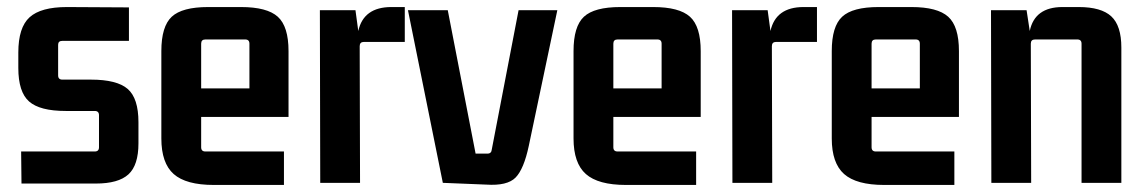

<svg xmlns="http://www.w3.org/2000/svg" viewBox="-20 -519 3246 545"><path d="M252 2H41L40 -89H249Q261 -89 261 -101V-192Q261 -204 249 -204H167Q93 -204 62.5 -231Q32 -258 32 -326V-370Q32 -441 64 -470Q96 -499 170 -499L346 -498V-403H157Q145 -403 145 -392V-305Q145 -293 157 -293H238Q312 -293 342.5 -266.5Q373 -240 373 -172V-112Q373 -50 344.5 -24Q316 2 252 2Z M786 6H587Q508 6 473 -25Q438 -56 438 -126V-374Q438 -444 467.5 -471.5Q497 -499 571 -499H664Q738 -499 768.5 -471.5Q799 -444 799 -374V-187H551V-101Q551 -89 563 -89H786ZM563 -407Q551 -407 551 -395V-268H688V-395Q688 -407 676 -407Z M1091 -499H1129V-400H1013Q1001 -400 1001 -388L1002 0H889L888 -490H989L997 -431Q1012 -499 1091 -499Z M1481 -105Q1467 -39 1443.5 -15Q1420 9 1360 5L1237 0L1138 -490H1251L1330 -83H1364Q1375 -83 1376 -95L1452 -490H1562Z M1956 6H1757Q1678 6 1643 -25Q1608 -56 1608 -126V-374Q1608 -444 1637.5 -471.5Q1667 -499 1741 -499H1834Q1908 -499 1938.5 -471.5Q1969 -444 1969 -374V-187H1721V-101Q1721 -89 1733 -89H1956ZM1733 -407Q1721 -407 1721 -395V-268H1858V-395Q1858 -407 1846 -407Z M2261 -499H2299V-400H2183Q2171 -400 2171 -388L2172 0H2059L2058 -490H2159L2167 -431Q2182 -499 2261 -499Z M2689 6H2490Q2411 6 2376 -25Q2341 -56 2341 -126V-374Q2341 -444 2370.5 -471.5Q2400 -499 2474 -499H2567Q2641 -499 2671.5 -471.5Q2702 -444 2702 -374V-187H2454V-101Q2454 -89 2466 -89H2689ZM2466 -407Q2454 -407 2454 -395V-268H2591V-395Q2591 -407 2579 -407Z M2996 -499H3042Q3106 -499 3134.5 -472.5Q3163 -446 3163 -384V0H3050V-395Q3050 -407 3038 -407H2918Q2906 -407 2906 -395L2907 0H2794L2793 -490H2894L2903 -431Q2917 -499 2996 -499Z"/></svg>

Font: Gemunu Libre
Style: Bold
Weight: 700
Designer: Puspanada Ekanayake, Sola Matas, Pathum Egodawatta, Kosala Senevirathne
Foundry: mooniak
Version: Version 1.100